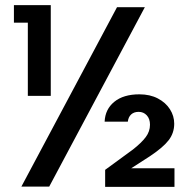

<svg xmlns="http://www.w3.org/2000/svg" viewBox="-20 -724 741 745"><path d="M88 -636H34V-704H177V-352H88ZM542 -696 171 0H63L434 -696ZM657 -71V1H388V-65L496 -144Q529 -170 545.5 -192Q562 -214 562 -240Q562 -263 549.5 -276.5Q537 -290 518 -290Q500 -290 489 -280Q478 -270 476 -252H386Q388 -300 423.5 -329Q459 -358 521 -358Q562 -358 592.5 -342Q623 -326 639.5 -300Q656 -274 656 -244Q656 -208 634.5 -180Q613 -152 562 -118L489 -71Z"/></svg>

Font: Poppins-tnum Medium
Style: Regular
Weight: 500
Designer: Ninad Kale (Devanagari), Jonny Pinhorn (Latin)
Foundry: Indian Type Foundry
Version: Version 4.004